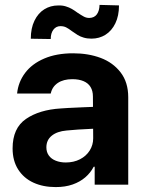

<svg xmlns="http://www.w3.org/2000/svg" viewBox="-20 -755 597 785"><path d="M298.9 -225.3 252.1 -221.4Q213.5 -218 191.6 -200.2Q169.6 -182.4 169.6 -152.6Q169.6 -133 179.7 -119.1Q189.7 -105.2 207.9 -98Q226.1 -90.7 248.9 -90.7Q281.5 -90.7 307 -103.8Q332.5 -116.9 346.7 -139.5Q361 -162.1 361 -189.6L359.9 -360.7Q359.9 -383.3 350.3 -399.2Q340.7 -415.1 321.6 -423.2Q302.5 -431.3 275.7 -431.3Q239.5 -431.3 216.4 -415.9Q193.4 -400.5 187.5 -372.7H49.9Q54.6 -419.5 82.7 -456.9Q110.8 -494.3 160.9 -515.7Q210.9 -537.1 279.1 -537.1Q341 -537.1 391.6 -518.2Q442.1 -499.3 473.2 -458.9Q504.3 -418.5 504.3 -357.3V0H367.1V-73.4H363.2Q350.1 -48.4 328.7 -30Q307.3 -11.5 277.1 -0.8Q246.8 9.9 207.7 9.9Q156.4 9.9 116.8 -8.2Q77.1 -26.4 54.3 -62.1Q31.5 -97.8 31.5 -148.2Q31.5 -231.2 86.2 -268.7Q140.9 -306.3 228.5 -311.6Q243.2 -313.1 318.9 -316.4L366.9 -318.3L367.8 -229Q348 -228.4 298.9 -225.3ZM218 -732.7Q235.1 -733.3 249.1 -728.9Q263.1 -724.6 273.8 -718.4Q284.6 -712.2 297.7 -702.5Q312.5 -692.7 322.9 -687.1Q333.3 -681.6 345.1 -681.6Q365.6 -682.1 376 -696.4Q386.4 -710.7 387 -735L466.5 -732.9Q466.5 -690.5 451.7 -659.8Q436.9 -629.1 411.4 -613Q385.9 -597 354 -597Q336.1 -597 322 -601.3Q307.8 -605.5 297.7 -611.8Q287.5 -618 274.1 -627.6Q260 -638.4 250 -643.3Q240 -648.1 227.3 -648.1Q209.4 -648.1 198.4 -633.8Q187.4 -619.5 187.4 -595.4L105.9 -596.7Q105.9 -639.6 120.9 -670.4Q135.9 -701.3 161.2 -717Q186.5 -732.7 218 -732.7Z"/></svg>

Font: Pretendard Std Variable
Style: Regular
Weight: 400
Designer: Base glyphs from Inter by Rasmus Andersson; Hangeul glyphs from Noto Sans CJK(Source Han Sans) by Jang Soo-young and Kan
Foundry: Kil Hyung-jin
Version: Version 1.309;Glyphs 3.2 (3225)